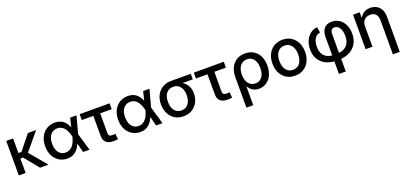

<svg xmlns="http://www.w3.org/2000/svg" viewBox="25 -1552 5847 2767"><g transform="rotate(-20 2948.5 -168.0)"><path d="M169.4 -529.3V0H64.5V-529.3ZM522.9 -529.3 266.1 -221.7H136.7L134.8 -305.2H216.3L396.5 -529.3ZM391.1 0 207 -225.6 272.9 -294.4 520 0Z M809.6 11.7Q736.8 11.7 681.6 -23.4Q626.5 -58.6 595.7 -120.6Q564.9 -182.6 564.9 -263.2Q564.9 -344.2 595.9 -406.2Q627 -468.3 682.6 -503.4Q738.3 -538.6 812 -538.6Q858.4 -538.6 893.3 -524.2Q928.2 -509.8 953.4 -485.1Q978.5 -460.4 995.6 -428Q1012.7 -395.5 1023.4 -359.4H1055.7L1070.3 -269L1149.4 0H1051.8L981.9 -266.1Q972.2 -303.2 958.3 -336.4Q944.3 -369.6 925 -394.8Q905.8 -419.9 878.9 -434.1Q852.1 -448.2 816.4 -448.2Q772 -448.2 739.3 -425.8Q706.5 -403.3 689 -361.8Q671.4 -320.3 671.4 -263.2Q671.4 -207 688.7 -165.5Q706.1 -124 738 -101.3Q770 -78.6 814 -78.6Q849.6 -78.6 877.4 -93.5Q905.3 -108.4 925.8 -134.3Q946.3 -160.2 960.2 -193.4Q974.1 -226.6 982.4 -263.2L1044.4 -529.3H1142.1L1069.8 -263.2L1055.2 -171.9H1023.9Q1012.2 -135.7 994.6 -102.8Q977.1 -69.8 951.7 -44.2Q926.3 -18.6 891.4 -3.4Q856.4 11.7 809.6 11.7Z M1516.6 2.9Q1443.4 2.9 1405.5 -30.8Q1367.7 -64.5 1367.7 -129.9V-439.5H1190.4V-529.3H1649.4V-439.5H1472.7V-141.6Q1472.7 -110.8 1485.4 -97.7Q1498 -84.5 1529.3 -84.5Q1540.5 -84.5 1553.5 -85.4Q1566.4 -86.4 1577.6 -87.4L1585.9 -1.5Q1569.8 0.5 1552.2 1.7Q1534.7 2.9 1516.6 2.9Z M1928.7 11.7Q1856 11.7 1800.8 -23.4Q1745.6 -58.6 1714.8 -120.6Q1684.1 -182.6 1684.1 -263.2Q1684.1 -344.2 1715.1 -406.2Q1746.1 -468.3 1801.8 -503.4Q1857.4 -538.6 1931.2 -538.6Q1977.5 -538.6 2012.5 -524.2Q2047.4 -509.8 2072.5 -485.1Q2097.7 -460.4 2114.7 -428Q2131.8 -395.5 2142.6 -359.4H2174.8L2189.5 -269L2268.6 0H2170.9L2101.1 -266.1Q2091.3 -303.2 2077.4 -336.4Q2063.5 -369.6 2044.2 -394.8Q2024.9 -419.9 1998 -434.1Q1971.2 -448.2 1935.5 -448.2Q1891.1 -448.2 1858.4 -425.8Q1825.7 -403.3 1808.1 -361.8Q1790.5 -320.3 1790.5 -263.2Q1790.5 -207 1807.9 -165.5Q1825.2 -124 1857.2 -101.3Q1889.2 -78.6 1933.1 -78.6Q1968.8 -78.6 1996.6 -93.5Q2024.4 -108.4 2044.9 -134.3Q2065.4 -160.2 2079.3 -193.4Q2093.3 -226.6 2101.6 -263.2L2163.6 -529.3H2261.2L2189 -263.2L2174.3 -171.9H2143.1Q2131.3 -135.7 2113.8 -102.8Q2096.2 -69.8 2070.8 -44.2Q2045.4 -18.6 2010.5 -3.4Q1975.6 11.7 1928.7 11.7Z M2590.3 11.7Q2515.1 11.7 2458.7 -22.7Q2402.3 -57.1 2371.1 -118.4Q2339.8 -179.7 2339.8 -260.3Q2339.8 -340.8 2371.1 -401.1Q2402.3 -461.4 2458.7 -495.4Q2515.1 -529.3 2589.8 -529.3H2894V-443.4H2678.7L2589.8 -439.5Q2543.5 -439.5 2511.5 -416.7Q2479.5 -394 2463.1 -353.8Q2446.8 -313.5 2446.8 -260.3Q2446.8 -207.5 2463.1 -166.3Q2479.5 -125 2511.7 -101.6Q2543.9 -78.1 2590.3 -78.1Q2637.2 -78.1 2669.2 -101.8Q2701.2 -125.5 2717.8 -166.5Q2734.4 -207.5 2734.4 -260.3Q2734.4 -313.5 2717.8 -353.5Q2701.2 -393.6 2669.2 -416.5Q2637.2 -439.5 2590.3 -439.5V-477.1Q2643.6 -477.1 2689 -463.1Q2734.4 -449.2 2768.3 -421.1Q2802.2 -393.1 2821.3 -349.9Q2840.3 -306.6 2840.3 -248.5Q2840.3 -173.8 2809.3 -115Q2778.3 -56.2 2721.9 -22.2Q2665.5 11.7 2590.3 11.7Z M3267.6 2.9Q3194.3 2.9 3156.5 -30.8Q3118.7 -64.5 3118.7 -129.9V-439.5H2941.4V-529.3H3400.4V-439.5H3223.6V-141.6Q3223.6 -110.8 3236.3 -97.7Q3249 -84.5 3280.3 -84.5Q3291.5 -84.5 3304.4 -85.4Q3317.4 -86.4 3328.6 -87.4L3336.9 -1.5Q3320.8 0.5 3303.2 1.7Q3285.6 2.9 3267.6 2.9Z M3481 204.1V-260.3Q3481 -346.2 3511.2 -408.2Q3541.5 -470.2 3596.7 -503.9Q3651.9 -537.6 3726.6 -537.6Q3800.8 -537.6 3856 -504.6Q3911.1 -471.7 3941.7 -410.2Q3972.2 -348.6 3972.2 -263.7Q3972.2 -181.2 3943.6 -119.4Q3915 -57.6 3864.3 -23.7Q3813.5 10.3 3747.1 10.3Q3705.6 10.3 3675 -2.7Q3644.5 -15.6 3623.8 -36.6Q3603 -57.6 3589.4 -81.1H3585.9V204.1ZM3724.6 -79.6Q3769.5 -79.6 3801 -102.8Q3832.5 -126 3848.9 -167.7Q3865.2 -209.5 3865.2 -264.6Q3865.2 -319.3 3849.4 -360.6Q3833.5 -401.9 3802.2 -425Q3771 -448.2 3726.1 -448.2Q3681.2 -448.2 3648.7 -425.3Q3616.2 -402.3 3598.9 -361.3Q3581.5 -320.3 3581.5 -264.6Q3581.5 -209.5 3598.6 -167.7Q3615.7 -126 3647.9 -102.8Q3680.2 -79.6 3724.6 -79.6Z M4300.8 11.7Q4225.6 11.7 4169.2 -22.9Q4112.8 -57.6 4081.5 -119.4Q4050.3 -181.2 4050.3 -262.7Q4050.3 -344.7 4081.5 -407Q4112.8 -469.2 4169.2 -503.9Q4225.6 -538.6 4300.8 -538.6Q4376 -538.6 4432.4 -503.9Q4488.8 -469.2 4520 -407Q4551.3 -344.7 4551.3 -262.7Q4551.3 -181.2 4520 -119.4Q4488.8 -57.6 4432.4 -22.9Q4376 11.7 4300.8 11.7ZM4300.8 -78.1Q4347.7 -78.1 4379.6 -102.1Q4411.6 -126 4428.2 -167.7Q4444.8 -209.5 4444.8 -262.7Q4444.8 -316.9 4428.2 -358.6Q4411.6 -400.4 4379.6 -424.6Q4347.7 -448.7 4300.8 -448.7Q4254.4 -448.7 4222.2 -424.8Q4189.9 -400.9 4173.6 -358.9Q4157.2 -316.9 4157.2 -262.7Q4157.2 -209.5 4173.6 -167.7Q4189.9 -126 4222.2 -102.1Q4254.4 -78.1 4300.8 -78.1Z M4900.4 204.1V-360.8Q4900.4 -417 4918.2 -457Q4936 -497.1 4970.9 -518.6Q5005.9 -540 5058.1 -540Q5124 -540 5173.8 -506.1Q5223.6 -472.2 5251.5 -412.8Q5279.3 -353.5 5279.3 -277.3Q5279.3 -187.5 5240.2 -122.8Q5201.2 -58.1 5130.1 -23.2Q5059.1 11.7 4962.9 11.7H4932.1Q4838.9 11.7 4771 -22.9Q4703.1 -57.6 4666.3 -120.8Q4629.4 -184.1 4629.4 -269Q4629.4 -338.9 4654.1 -397.2Q4678.7 -455.6 4724.9 -493.2Q4771 -530.8 4835 -537.6L4848.6 -449.2Q4811.5 -445.3 4786.1 -422.1Q4760.7 -398.9 4747.6 -360.8Q4734.4 -322.8 4734.4 -273.9Q4734.4 -209.5 4757.3 -166Q4780.3 -122.6 4824.5 -100.6Q4868.7 -78.6 4932.1 -78.6H4962.9Q5030.3 -78.6 5077.4 -101.1Q5124.5 -123.5 5149.4 -168.5Q5174.3 -213.4 5174.3 -280.3Q5174.3 -330.1 5161.1 -368.4Q5147.9 -406.7 5123.5 -428.2Q5099.1 -449.7 5065.9 -449.7Q5044.4 -449.7 5031 -439.7Q5017.6 -429.7 5011.2 -411.6Q5004.9 -393.6 5004.9 -368.7V204.1Z M5488.3 -308.6V0H5383.3V-529.3H5484.9L5485.4 -398.4H5467.3Q5491.7 -469.7 5537.1 -503.7Q5582.5 -537.6 5646.5 -537.6Q5700.7 -537.6 5742.9 -514.4Q5785.2 -491.2 5809.1 -445.8Q5833 -400.4 5833 -332.5V204.1H5727.5V-319.8Q5727.5 -380.4 5697.5 -412.6Q5667.5 -444.8 5613.8 -444.8Q5578.1 -444.8 5549.8 -429.9Q5521.5 -415 5504.9 -384.8Q5488.3 -354.5 5488.3 -308.6Z"/></g></svg>

Font: Inter 24pt Medium
Style: Regular
Weight: 500
Designer: Rasmus Andersson
Foundry: rsms
Version: Version 4.001;git-66647c0bb